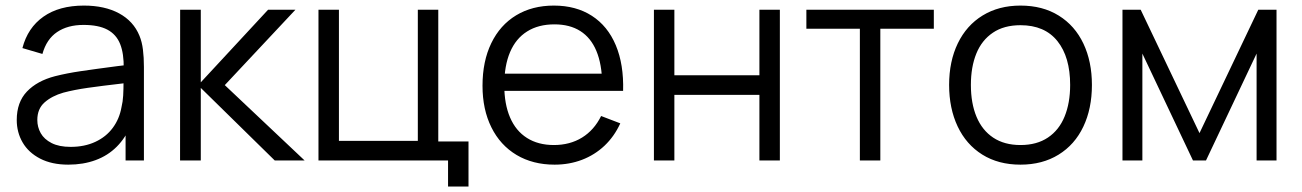

<svg xmlns="http://www.w3.org/2000/svg" viewBox="-20 -575 4664 688"><path d="M224.7 15Q165.7 15 123.9 -6.6Q82.2 -28.2 61.1 -64.5Q40 -100.8 40 -145Q40 -208.7 76.5 -247Q113 -285.3 177.3 -302Q219.7 -312.7 268.7 -319.9Q317.7 -327.2 402 -338.2Q415.3 -339.8 427.4 -341.2Q439.5 -342.7 449.7 -344.3L423.3 -328.7Q424.3 -382.8 410.5 -417.3Q396.7 -451.8 364.7 -468.8Q332.7 -485.7 279.3 -485.7Q222.5 -485.7 184.7 -460.2Q146.8 -434.7 132 -381.7L60.3 -402.7Q79.3 -475.7 135.7 -515.3Q192 -555 280.7 -555Q355.2 -555 406.8 -527.1Q458.3 -499.2 479.7 -447Q488.8 -425 492.2 -397.1Q495.7 -369.2 495.7 -335.3V0H430V-135.7L449 -127.3Q430.3 -81.3 398.3 -49.3Q366.3 -17.3 322.4 -1.2Q278.5 15 224.7 15ZM233 -48.7Q283.2 -48.7 321.8 -66.8Q360.5 -84.8 384.2 -117Q408 -149.2 415.3 -190.7Q420.2 -210.3 421.4 -232.8Q422.7 -255.2 422.7 -285.5V-294.7L450.7 -280L417 -275.7Q344.3 -267.3 295 -260.3Q245.7 -253.3 207 -243Q166.2 -231.3 139.9 -208.2Q113.7 -185.2 113.7 -145Q113.7 -119.8 125.9 -97.9Q138.2 -76 165 -62.3Q191.8 -48.7 233 -48.7Z M625.2 0 625.5 -540H699.5V-280L940.5 -540H1038.5L785.5 -270L1071.5 0H964.5L699.5 -260V0Z M1585.5 93.3V0H1121.2V-540H1194.5V-70.3H1477.2V-540H1550.5V-68H1658.8V93.3Z M1967.3 15Q1889.3 15 1830.9 -19.8Q1772.5 -54.7 1740.8 -118.7Q1709 -182.7 1709 -267.7Q1709 -355.3 1740.4 -420.2Q1771.8 -485.2 1829.5 -520.1Q1887.2 -555 1964.7 -555Q2044 -555 2100.8 -518.4Q2157.7 -481.8 2186.6 -412.9Q2215.5 -344 2212.8 -249.3H2138V-275.3Q2136.7 -345.5 2117 -392.6Q2097.3 -439.7 2059.5 -463.7Q2021.7 -487.7 1966.7 -487.7Q1909 -487.7 1868.7 -462.2Q1828.3 -436.8 1807.7 -388.2Q1787 -339.5 1787 -270Q1787 -202.2 1807.7 -154.1Q1828.3 -106 1868.3 -80.7Q1908.3 -55.3 1964.7 -55.3Q2022.2 -55.3 2065.6 -82Q2109 -108.7 2134 -159.3L2202.7 -133Q2181.3 -86.2 2146.2 -52.9Q2111 -19.7 2065.3 -2.3Q2019.7 15 1967.3 15ZM1761 -249.3V-311H2173.7V-249.3Z M2323.2 0V-540H2396.5V-305.3H2701.2V-540H2774.5V0H2701.2V-235H2396.5V0Z M3061.2 0V-472H2869.5V-540H3326.2V-472H3134.5V0Z M3636.7 15Q3557.5 15 3499.8 -21.1Q3442.2 -57.2 3411.6 -121.9Q3381 -186.7 3381 -270.7Q3381 -355.2 3412.1 -419.6Q3443.2 -484 3501.1 -519.5Q3559 -555 3636.7 -555Q3716.2 -555 3773.9 -519.1Q3831.7 -483.2 3862.2 -418.8Q3892.7 -354.5 3892.7 -270.7Q3892.7 -185.7 3861.9 -121.1Q3831.2 -56.5 3773.2 -20.8Q3715.3 15 3636.7 15ZM3636.7 -55.3Q3695.2 -55.3 3735.1 -82.1Q3775 -108.8 3794.8 -157.4Q3814.7 -206 3814.7 -270.7Q3814.7 -370.5 3769.2 -427.6Q3723.7 -484.7 3636.7 -484.7Q3577.5 -484.7 3537.8 -457.8Q3498 -431 3478.5 -383Q3459 -335 3459 -270.7Q3459 -205 3479.2 -156.5Q3499.5 -108 3539.2 -81.7Q3579 -55.3 3636.7 -55.3Z M4002.2 0V-540H4067.5L4278.2 -98L4488.8 -540H4554.2V0H4482.8V-383L4301.5 0H4254.8L4073.5 -383V0Z"/></svg>

Font: Manrope
Style: Regular
Weight: 400
Designer: Mikhail Sharanda
Foundry: Mikhail Sharanda
Version: Version 4.503